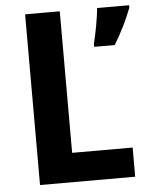

<svg xmlns="http://www.w3.org/2000/svg" viewBox="-52 -757 622 800"><g transform="rotate(-5 259.0 -357.0)"><path d="M83 0H481V-122H228V-714H83ZM518 -704V-714H384C381 -673 367 -602 358 -567V-554H444C474 -603 501 -658 518 -704Z"/></g></svg>

Font: Noto Sans Sinhala UI SemiCondensed
Style: Bold
Weight: 700
Width: 4
Designer: Jelle Bosma - Monotype Design Team
Foundry: Monotype Imaging Inc.
Version: Version 2.006